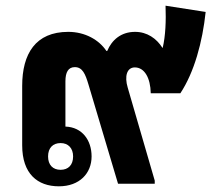

<svg xmlns="http://www.w3.org/2000/svg" viewBox="-20 -646 755 675"><path d="M187 9C260 9 302 -37 302 -96C302 -153 269 -199 210 -201V-360C210 -392 220 -410 243 -410C270 -410 280 -386 291 -349L395 0H524V-11L429 -338C417 -378 426 -409 454 -409C488 -409 509 -372 510 -318H614C663 -392 692 -499 703 -604L562 -626C564 -573 562 -520 552 -478H551C530 -511 497 -534 455 -534C405 -534 373 -505 357 -467H354C328 -506 279 -534 220 -534C105 -534 58 -457 58 -344V-135C58 -35 112 9 187 9ZM193 -49C166 -49 149 -66 149 -96C149 -126 166 -143 193 -143C220 -143 237 -125 237 -96C237 -66 220 -49 193 -49Z"/></svg>

Font: Noto Sans Thai Looped SemiCondensed ExtraBold
Style: Regular
Weight: 800
Width: 4
Designer: Sasikarn Vongin, Ben Mitchell
Foundry: The Fontpad Ltd
Version: Version 1.001